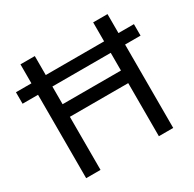

<svg xmlns="http://www.w3.org/2000/svg" viewBox="-156 -879 1053 1043"><g transform="rotate(-30 370.5 -357.0)"><path d="M97 0H187V-333H553V0H643V-523H740V-595H643V-714H553V-595H187V-714H97V-595H0V-523H97ZM187 -412V-523H553V-412Z"/></g></svg>

Font: Noto Sans Mro
Style: Regular
Weight: 400
Designer: Monotype Design Team
Foundry: Monotype Imaging Inc.
Version: Version 2.001